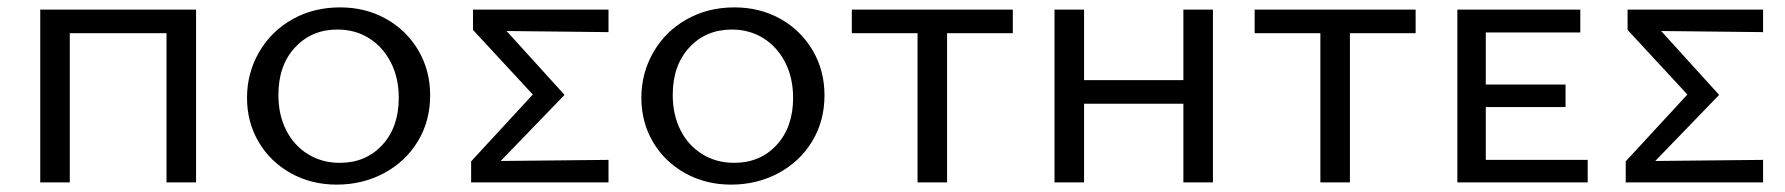

<svg xmlns="http://www.w3.org/2000/svg" viewBox="-20 -494 4835 520"><path d="M511 0H431V-404H169V0H89V-468H511Z M649 -229Q649 -296 681.5 -352.5Q714 -409 771.5 -441.5Q829 -474 901 -474Q970 -474 1025.5 -443Q1081 -412 1113 -357.5Q1145 -303 1145 -236Q1145 -166 1111.5 -111Q1078 -56 1020 -25Q962 6 892 6Q823 6 767.5 -25Q712 -56 680.5 -109.5Q649 -163 649 -229ZM1060 -229Q1060 -283 1038.5 -325Q1017 -367 979.5 -390.5Q942 -414 894 -414Q824 -414 779 -365.5Q734 -317 734 -237Q734 -183 755 -141.5Q776 -100 814 -76.5Q852 -53 900 -53Q971 -53 1015.5 -101.5Q1060 -150 1060 -229Z M1628 -407 1352 -410 1509 -237 1336 -58 1628 -61V0H1256V-57L1423 -238L1261 -413V-468H1628Z M1717 -229Q1717 -296 1749.5 -352.5Q1782 -409 1839.5 -441.5Q1897 -474 1969 -474Q2038 -474 2093.5 -443Q2149 -412 2181 -357.5Q2213 -303 2213 -236Q2213 -166 2179.5 -111Q2146 -56 2088 -25Q2030 6 1960 6Q1891 6 1835.5 -25Q1780 -56 1748.5 -109.5Q1717 -163 1717 -229ZM2128 -229Q2128 -283 2106.5 -325Q2085 -367 2047.5 -390.5Q2010 -414 1962 -414Q1892 -414 1847 -365.5Q1802 -317 1802 -237Q1802 -183 1823 -141.5Q1844 -100 1882 -76.5Q1920 -53 1968 -53Q2039 -53 2083.5 -101.5Q2128 -150 2128 -229Z M2723 -404H2545V0H2465V-404H2287V-468H2723Z M3265 -468V0H3185V-213H2916V0H2836V-468H2916V-277H3185V-468Z M3814 -404H3636V0H3556V-404H3378V-468H3814Z M4280 -61V0H3927V-468H4260V-406H4004V-265H4220V-204H4004V-61Z M4755 -407 4479 -410 4636 -237 4463 -58 4755 -61V0H4383V-57L4550 -238L4388 -413V-468H4755Z"/></svg>

Font: Ysabeau SC Medium
Style: Regular
Weight: 500
Designer: Christian Thalmann (Catharsis Fonts)
Version: Version 0.003